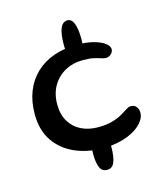

<svg xmlns="http://www.w3.org/2000/svg" viewBox="-100 -707 709 812"><g transform="rotate(-15 254.0 -301.0)"><path d="M270.5 -480Q255 -480 245.8 -485.8Q236.5 -491.5 232.5 -502.2Q228.5 -513 228.5 -527.5Q228.5 -553.5 231 -572.5Q233.5 -591.5 238.8 -603.8Q244 -616 252 -622Q260 -628 270.5 -628Q279 -628 286 -622.2Q293 -616.5 297.5 -604.8Q302 -593 304.5 -576Q307 -559 307 -536Q307 -516.5 304 -504Q301 -491.5 293.2 -485.8Q285.5 -480 270.5 -480ZM269 26.5Q259.5 26.5 252 22.2Q244.5 18 239.5 8.5Q234.5 -1 231.8 -16.2Q229 -31.5 229 -53.5Q229 -71.5 231.2 -84.5Q233.5 -97.5 238.5 -106.2Q243.5 -115 251.8 -119.5Q260 -124 272 -124Q281.5 -124 288.5 -120.5Q295.5 -117 300.8 -110Q306 -103 308.8 -93.2Q311.5 -83.5 311.5 -70Q311.5 -42.5 308.8 -24Q306 -5.5 300.8 5.8Q295.5 17 287.5 21.8Q279.5 26.5 269 26.5ZM274 -66.5Q208 -66.5 153.2 -90.8Q98.5 -115 66.2 -162.5Q34 -210 34 -280Q34 -335.5 51.5 -379.5Q69 -423.5 101.8 -454.5Q134.5 -485.5 180.5 -501.8Q226.5 -518 282.5 -518Q325.5 -518 356 -509.5Q386.5 -501 403 -488.2Q419.5 -475.5 419.5 -462Q419.5 -454 414.8 -447Q410 -440 402.8 -436Q395.5 -432 387.5 -432Q378 -432 366.8 -436Q355.5 -440 337.5 -444.2Q319.5 -448.5 290.5 -448.5Q245.5 -448.5 210.8 -429.2Q176 -410 156.2 -375.5Q136.5 -341 136.5 -296Q136.5 -251 155.2 -220Q174 -189 206.2 -173.2Q238.5 -157.5 279 -157.5Q316 -157.5 342 -165Q368 -172.5 385.5 -182.8Q403 -193 414.2 -200.5Q425.5 -208 433 -208Q447 -208 454.2 -202Q461.5 -196 464.5 -187.5Q467.5 -179 467.5 -171Q467.5 -153 454.5 -134.8Q441.5 -116.5 416.5 -101Q391.5 -85.5 355.5 -76Q319.5 -66.5 274 -66.5Z"/></g></svg>

Font: Gluten Thin
Style: Regular
Weight: 400
Version: Version 1.300